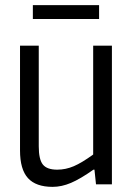

<svg xmlns="http://www.w3.org/2000/svg" viewBox="-20 -718 519 748"><path d="M185 10Q120 10 89 -24Q58 -58 58 -132V-540H131V-148Q131 -97 147 -77Q163 -57 203 -57Q236 -57 267.5 -70.5Q299 -84 343 -116V-540H416V0H354L348 -57H344Q293 -21 256.5 -5.5Q220 10 185 10ZM108 -698H366V-644H108Z"/></svg>

Font: Encode Sans Compressed
Style: Regular
Weight: 400
Designer: Pablo Impallari, Andres Torresi
Foundry: Pablo Impallari, Andres Torresi
Version: Version 1.000; ttfautohint (v1.00) -l 8 -r 50 -G 200 -x 14 -